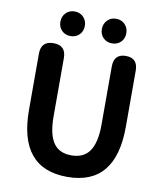

<svg xmlns="http://www.w3.org/2000/svg" viewBox="-101 -1026 950 1121"><g transform="rotate(10 374.0 -465.5)"><path d="M87 -333V-666Q87 -741 161 -741Q235 -741 235 -666V-320Q235 -209 273 -159Q307 -114 376 -114Q445 -114 480 -159Q519 -210 519 -320V-666Q519 -741 590 -741Q661 -741 661 -666V-333Q661 14 374 14Q87 14 87 -333ZM250.5 -799Q219 -799 198.5 -819.5Q178 -840 178 -871.5Q178 -903 198.5 -924Q219 -945 250.5 -945Q282 -945 302.5 -924Q323 -903 323 -871.5Q323 -840 302.5 -819.5Q282 -799 250.5 -799ZM496.5 -799Q465 -799 444.5 -819.5Q424 -840 424 -871.5Q424 -903 444.5 -924Q465 -945 496.5 -945Q528 -945 548.5 -924Q569 -903 569 -871.5Q569 -840 548.5 -819.5Q528 -799 496.5 -799Z"/></g></svg>

Font: Resource Han Rounded KR
Style: Bold
Weight: 700
Designer: Cyano Hao (round all glyphs); Ryoko NISHIZUKA 西塚涼子 (kana, bopomofo & ideographs); Paul D. Hunt (Latin, Greek & Cyrillic)
Foundry: Cyano Hao
Version: 0.990